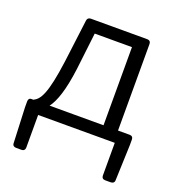

<svg xmlns="http://www.w3.org/2000/svg" viewBox="-117 -556 752 814"><g transform="rotate(20 259.5 -148.5)"><path d="M425.8 -53.7V-444.3C425.8 -454.1 419.9 -460 410.2 -460H155.3C145.5 -460 139.6 -454.1 138.7 -445.3L114.3 -252C93.8 -99.6 72.3 -67.4 43.9 -53.7H33.2C26.4 -53.7 21.5 -47.9 21.5 -38.1V-12.7L28.3 147.5C28.3 158.2 35.2 163.1 44.9 163.1H69.3C79.1 163.1 85 157.2 85 147.5V0H430.7V147.5C430.7 157.2 436.5 163.1 446.3 163.1H471.7C481.4 163.1 488.3 158.2 488.3 147.5L494.1 -12.7V-38.1C494.1 -47.9 488.3 -53.7 478.5 -53.7ZM172.9 -240.2 192.4 -406.2H360.4V-53.7H117.2C140.6 -85 160.2 -140.6 172.9 -240.2Z"/></g></svg>

Font: Ed Sans Neue Light
Style: Regular
Weight: 300
Designer: Stephen Hutchings
Version: Version 1.004;PS 001.004;hotconv 1.0.88;makeotf.lib2.5.64775